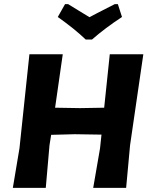

<svg xmlns="http://www.w3.org/2000/svg" viewBox="-20 -907 732 927"><path d="M549 -887 569 -825Q488 -772 424 -716H394Q341 -767 259 -825L294 -887H309Q322 -879 357 -857.5Q392 -836 412 -824Q422 -830 534 -887ZM283 -645 246 -387 366 -385 483 -387 510 -645H672L608 -206L589 0H430L463 -191L470 -257L341 -259L227 -256L219 -206L201 0H42L74 -191L122 -645Z"/></svg>

Font: Alegreya Sans SC ExtraBold
Style: Italic
Weight: 800
Italic angle: -7°
Designer: Juan Pablo del Peral
Foundry: Huerta Tipografica
Version: Version 2.007